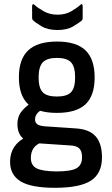

<svg xmlns="http://www.w3.org/2000/svg" viewBox="-20 -699 533 915"><path d="M242 196Q129 196 78.5 165.5Q28 135 28 72Q28 31 48 1Q68 -29 108 -48L183 -22Q154 -13 140.5 6.5Q127 26 127 53Q127 89 154 103Q181 117 247 118Q318 118 344.5 103Q371 88 371 50Q371 21 357.5 8Q344 -5 313 -6L148 -17Q111 -19 87 -42Q63 -65 63 -108Q63 -140 79 -163Q95 -186 129 -209L189 -180Q167 -171 157 -158Q147 -145 147 -130Q147 -115 157.5 -107Q168 -99 194 -97L342 -87Q406 -83 436 -49Q466 -15 466 51Q466 128 413 162Q360 196 242 196ZM251 -161Q158 -161 114 -202.5Q70 -244 70 -331Q70 -417 114.5 -459Q159 -501 252 -501Q344 -501 387.5 -459Q431 -417 431 -330Q431 -243 387.5 -202Q344 -161 251 -161ZM251 -239Q299 -239 318.5 -259.5Q338 -280 338 -330Q338 -381 318.5 -402Q299 -423 251 -423Q204 -423 184 -402Q164 -381 164 -330Q164 -280 183.5 -259.5Q203 -239 251 -239ZM254 -556Q208 -556 178.5 -573.5Q149 -591 137 -603Q133 -606 133 -615V-670Q133 -676 136.5 -678.5Q140 -681 144 -676Q159 -662 188 -645.5Q217 -629 254 -629Q292 -629 320 -645.5Q348 -662 363 -676Q368 -681 371 -678.5Q374 -676 374 -670V-615Q374 -606 371 -602Q358 -591 329 -573.5Q300 -556 254 -556Z"/></svg>

Font: Sofia Sans Semi Condensed SemiBold
Style: Regular
Weight: 600
Designer: Botio Nikoltchev, Ani Petrova
Foundry: lettersoup
Version: Version 4.100